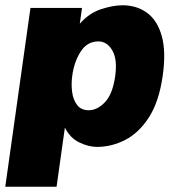

<svg xmlns="http://www.w3.org/2000/svg" viewBox="-29 -547 662 728"><path d="M-9 161 86.5 -517H282L273.5 -457Q308.5 -497 353.8 -512Q399 -527 435.5 -527Q489.5 -527 528.5 -498.5Q567.5 -470 584.2 -410.8Q601 -351.5 588 -260Q574 -161.5 535.8 -102.2Q497.5 -43 445.8 -16.5Q394 10 339 10Q307 10 272 -6.8Q237 -23.5 217 -63L185.5 161ZM307.5 -129Q340 -129 369.2 -159.8Q398.5 -190.5 408 -260Q416.5 -323 396.5 -356.5Q376.5 -390 344 -390Q301.5 -390 276.8 -351.2Q252 -312.5 245 -260Q240.5 -228.5 244.5 -198.2Q248.5 -168 263.8 -148.5Q279 -129 307.5 -129Z"/></svg>

Font: Public Sans Black
Style: Italic
Weight: 900
Italic angle: -8°
Designer: The Public Sans project authors (U.S. Web Design System). Libre Franklin designed by Pablo Impallari and Rodrigo Fuenzal
Version: Version 1.007; ttfautohint (v1.8.1) -l 8 -r 50 -G 200 -x 14 